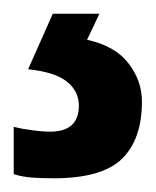

<svg xmlns="http://www.w3.org/2000/svg" viewBox="-50 -20 227 280"><path d="M157 128Q157 183 128 211.5Q99 240 28 240Q11 240 -3 239Q-17 238 -30 234V165Q-18 168 -3 170Q12 172 23 172Q65 172 65 134Q65 113 47.5 99Q30 85 -9 81L27 0H95L77 38Q118 47 137.5 72.5Q157 98 157 128Z"/></svg>

Font: Noto Sans Gurmukhi ExtraCondensed SemiBold
Style: Regular
Weight: 600
Width: 2
Designer: Jelle Bosma - Monotype Design Team
Foundry: Monotype Imaging Inc.
Version: Version 2.004; ttfautohint (v1.8.4.7-5d5b)